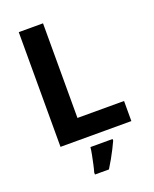

<svg xmlns="http://www.w3.org/2000/svg" viewBox="-168 -808 902 1123"><g transform="rotate(-20 282.5 -246.5)"><path d="M90 0V-714H241V-125H531V0ZM392 71Q382 93 369.5 117.5Q357 142 342.5 168Q328 194 311 221H224V208Q230 188 235.5 162Q241 136 246.5 109Q252 82 254 61H392Z"/></g></svg>

Font: Noto Sans Thai
Style: Bold
Weight: 700
Designer: Monotype Design Team
Foundry: Monotype Imaging Inc.
Version: Version 2.001